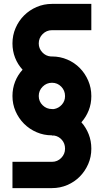

<svg xmlns="http://www.w3.org/2000/svg" viewBox="-20 -765 525 986"><path d="M44 -272Q44 -311 57.5 -345.5Q71 -380 96 -407Q71 -434 57.5 -468.5Q44 -503 44 -542Q44 -584 60 -621Q76 -658 103.5 -685.5Q131 -713 168 -729Q205 -745 247 -745H449V-610H247Q219 -610 199 -590Q179 -570 179 -542Q179 -516 197 -496.5Q215 -477 241 -475H247Q289 -475 326 -459Q363 -443 390 -415.5Q417 -388 433 -351Q449 -314 449 -272V-271Q449 -232 435.5 -198Q422 -164 398 -137Q422 -110 435.5 -75.5Q449 -41 449 -2V-1Q449 41 433 77.5Q417 114 390 141.5Q363 169 326 185Q289 201 247 201H44V66H247Q275 66 294.5 46Q314 26 314 -1V-2Q314 -28 298 -46.5Q282 -65 258 -69H247V-70Q205 -70 168 -86Q131 -102 103.5 -129.5Q76 -157 60 -193.5Q44 -230 44 -272ZM314 -272Q314 -300 294.5 -320Q275 -340 247 -340Q219 -340 199 -320Q179 -300 179 -272Q179 -244 199 -224.5Q219 -205 247 -205H257Q281 -209 297.5 -227.5Q314 -246 314 -271Z"/></svg>

Font: Transit CAT
Style: Regular
Weight: 400
Designer: Peter Wiegel
Foundry: Peter Wiegel
Version: 1.000